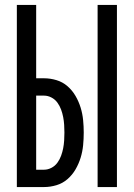

<svg xmlns="http://www.w3.org/2000/svg" viewBox="-20 -755 540 775"><path d="M374 0V-735H452V0ZM48 0V-735H126V-439H158Q183 -439 208 -431.5Q233 -424 252.5 -407Q272 -390 285 -367.5Q298 -345 305.5 -320.5Q313 -296 315.5 -270.5Q318 -245 318 -220Q318 -194 315.5 -168.5Q313 -143 305.5 -118.5Q298 -94 285 -71.5Q272 -49 252.5 -32Q233 -15 208 -7.5Q183 0 158 0ZM126 -70H158Q173 -70 187.5 -77.5Q202 -85 211.5 -98Q221 -111 226.5 -126Q232 -141 235 -156.5Q238 -172 239 -188Q240 -204 240 -220Q240 -235 239 -251Q238 -267 235 -282.5Q232 -298 226.5 -313Q221 -328 211.5 -341Q202 -354 187.5 -361.5Q173 -369 158 -369H126Z"/></svg>

Font: Iosevka SS18
Style: Regular
Weight: 400
Monospace: yes
Designer: Belleve Invis
Foundry: Belleve Invis
Version: Version 25.1.1; ttfautohint (v1.8.4)